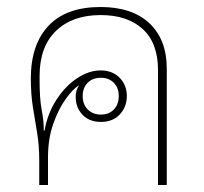

<svg xmlns="http://www.w3.org/2000/svg" viewBox="-20 -528 582 548"><path d="M92 0V-70Q92 -113 86 -148.5Q80 -184 74 -221.5Q68 -259 68 -304Q68 -401 118.5 -454.5Q169 -508 267 -508Q357 -508 406.5 -461.5Q456 -415 456 -332V0H431V-328Q431 -405 387.5 -445Q344 -485 267 -485Q187 -485 140 -440Q93 -395 93 -311V-299Q93 -245 99 -214.5Q105 -184 105 -155H107Q116 -205 141.5 -244Q167 -283 200.5 -305Q234 -327 267 -327Q301 -327 321.5 -306Q342 -285 342 -254Q342 -223 322 -201.5Q302 -180 268 -180Q235 -180 215.5 -200.5Q196 -221 196 -252Q196 -271 206 -285Q188 -274 167.5 -245.5Q147 -217 132 -174.5Q117 -132 117 -79V0ZM268 -201Q291 -201 305 -215.5Q319 -230 319 -254Q319 -277 305 -291.5Q291 -306 268 -306Q244 -306 230 -291.5Q216 -277 216 -254Q216 -230 230.5 -215.5Q245 -201 268 -201Z"/></svg>

Font: Noto Sans Thai Looped UI Thin
Style: Regular
Weight: 100
Designer: Cadson Demak Team
Foundry: Cadson Demak Co., Ltd.
Version: Version 1.000; ttfautohint (v1.8.4.7-5d5b)